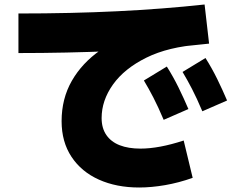

<svg xmlns="http://www.w3.org/2000/svg" viewBox="-20 -779 1040 854"><path d="M890 -759 910 -585Q699 -561 486.5 -552Q274 -543 62 -543V-719Q298 -719 502 -729Q706 -739 890 -759ZM797 -154 837 12Q775 34 714 44.5Q653 55 599 55Q498 55 420 20Q342 -15 298 -81.5Q254 -148 254 -240Q254 -340 299.5 -419.5Q345 -499 427 -556Q509 -613 619 -647.5Q729 -682 858 -692L872 -581Q729 -571 631 -522.5Q533 -474 482.5 -403Q432 -332 432 -254Q432 -209 453 -178.5Q474 -148 512.5 -133Q551 -118 605 -118Q646 -118 694 -127Q742 -136 797 -154ZM880 -284Q855 -343 834 -383.5Q813 -424 792 -459L894 -521Q923 -475 946.5 -427Q970 -379 990 -332ZM708 -246Q683 -305 662 -345.5Q641 -386 620 -421L722 -483Q751 -437 774.5 -389Q798 -341 818 -294Z"/></svg>

Font: Murecho Thin Black
Style: Regular
Weight: 900
Version: Version 1.010